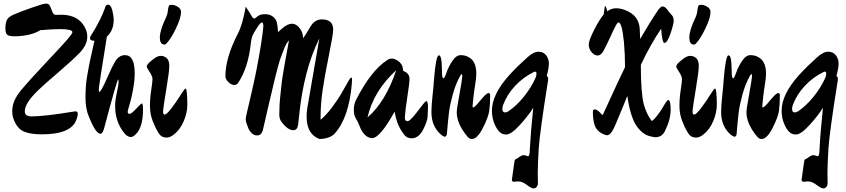

<svg xmlns="http://www.w3.org/2000/svg" viewBox="-20 -804 4709 1069"><path d="M321 -722Q426 -722 460 -635Q466 -618 466 -601Q466 -554 424 -510.5Q382 -467 303.5 -400Q225 -333 193 -302Q118 -230 118 -184Q118 -156 155 -156Q229 -156 391 -183L400 -184Q413 -184 413 -171Q413 -158 407 -142Q381 -56 212 -56Q154 -56 117 -70Q80 -84 60 -130Q48 -156 48 -185Q48 -243 97.5 -302Q147 -361 239 -458.5Q331 -556 357 -586.5Q383 -617 383 -625Q383 -642 312 -642Q275 -642 205 -636Q148 -602 58 -602Q33 -602 21.5 -609.5Q10 -617 10 -645Q10 -673 17.5 -691Q25 -709 55.5 -722.5Q86 -736 153.5 -760Q221 -784 235 -784Q249 -784 254.5 -776.5Q260 -769 266 -752L273 -735Q279 -721 292 -721Z M747 -69Q725 -41 709 -41Q693 -41 677 -57Q621 -122 621 -213Q621 -243 628 -275Q640 -330 640 -346Q640 -362 638 -362Q632 -362 559 -87Q550 -59 540 -59Q513 -59 476 -152Q456 -196 456 -258Q456 -328 464.5 -376Q473 -424 475 -435.5Q477 -447 482.5 -472.5Q488 -498 490 -506Q502 -556 506 -577Q481 -577 481 -592Q481 -599 487 -607Q542 -694 565 -761Q569 -778 581 -778Q597 -778 605 -747Q613 -716 613 -693Q613 -635 575 -600Q530 -321 530 -307Q530 -293 534 -293Q538 -293 548.5 -311.5Q559 -330 582 -382.5Q605 -435 620 -460Q642 -497 676 -497Q730 -497 730 -396Q730 -314 692 -189Q691 -185 691 -181Q691 -170 701.5 -170Q712 -170 738.5 -199Q765 -228 770.5 -228Q776 -228 776 -190Q776 -111 747 -69Z M907 -562Q903 -556 895 -556Q870 -556 870 -596Q870 -636 905 -708Q912 -723 914 -739Q916 -755 916.5 -757.5Q917 -760 917.5 -761.5Q918 -763 918.5 -765.5Q919 -768 919.5 -769.5Q920 -771 921 -772.5Q922 -774 923 -775Q926 -777 939 -777Q952 -777 970 -766Q988 -755 988 -738Q988 -705 960 -646.5Q932 -588 907 -562ZM947 -54Q926 -38 908.5 -38Q891 -38 879.5 -45.5Q868 -53 859 -70Q844 -94 829.5 -132Q815 -170 815 -214Q815 -258 822 -303Q829 -348 829 -363.5Q829 -379 813 -403.5Q797 -428 797 -433Q797 -438 800.5 -443.5Q804 -449 809.5 -454.5Q815 -460 820.5 -464Q826 -468 833 -474Q856 -493 875 -493Q894 -493 908.5 -480Q923 -467 922.5 -435Q922 -403 907 -314Q888 -200 888 -183Q888 -166 897 -166Q917 -166 998 -294Q1009 -311 1013.5 -311Q1018 -311 1020.5 -286Q1023 -261 1023 -219.5Q1023 -178 1003.5 -130.5Q984 -83 947 -54Z M1939 -339Q1923 -149 1844 -61Q1818 -32 1759 -30Q1687 -56 1687 -157Q1687 -175 1691 -202.5Q1695 -230 1758 -590Q1670 -412 1645 -156Q1642 -126 1640 -111Q1636 -79 1613 -79Q1582 -79 1547 -126Q1535 -142 1535 -166Q1535 -190 1536.5 -219Q1538 -248 1542 -283Q1546 -318 1548 -339Q1550 -360 1557.5 -403Q1565 -446 1567 -458.5Q1569 -471 1578.5 -522Q1588 -573 1589 -579Q1574 -564 1562.5 -534Q1551 -504 1544 -485.5Q1537 -467 1530 -441Q1523 -415 1518 -396Q1513 -377 1506.5 -350Q1500 -323 1497 -309Q1490 -283 1474 -212Q1458 -141 1453.5 -122.5Q1449 -104 1446.5 -92.5Q1444 -81 1442.5 -76.5Q1441 -72 1437 -64Q1429 -50 1411.5 -50Q1394 -50 1381.5 -62.5Q1369 -75 1365 -84.5Q1361 -94 1354.5 -111.5Q1348 -129 1348 -139Q1348 -149 1354 -174Q1360 -199 1368.5 -236Q1377 -273 1379.5 -283.5Q1382 -294 1389.5 -328Q1397 -362 1400 -376Q1403 -390 1409 -420.5Q1415 -451 1418 -468.5Q1421 -486 1426 -513.5Q1431 -541 1434 -562Q1444 -628 1446 -654V-661Q1446 -679 1438 -679Q1430 -679 1412 -651Q1394 -623 1387 -608Q1380 -593 1377 -567Q1363 -428 1305 -341Q1298 -331 1283 -331Q1268 -331 1251.5 -347Q1235 -363 1235 -380Q1235 -482 1304 -616Q1331 -667 1348 -767Q1375 -727 1381.5 -714Q1388 -701 1396 -701Q1400 -701 1414 -713Q1428 -725 1455.5 -725Q1483 -725 1500 -711Q1517 -697 1521.5 -679Q1526 -661 1528 -625Q1534 -630 1549 -644Q1581 -672 1605.5 -672Q1630 -672 1649.5 -645.5Q1669 -619 1667 -591Q1679 -605 1711 -660Q1734 -696 1772 -696Q1835 -696 1835 -639Q1835 -613 1811 -495Q1787 -377 1776 -300.5Q1765 -224 1765 -156V-137Q1798 -165 1829.5 -207.5Q1861 -250 1876 -275.5Q1891 -301 1923 -358Q1932 -372 1935 -372Q1940 -372 1940 -361Q1940 -350 1939 -339Z M2052 -35Q2021 -35 1996 -73Q1989 -83 1981 -104.5Q1973 -126 1961.5 -144Q1950 -162 1950 -192.5Q1950 -223 1962 -247Q2044 -409 2135 -469Q2147 -478 2163 -478Q2179 -478 2203 -460Q2217 -446 2220 -436Q2225 -414 2225 -409Q2260 -397 2260 -365Q2260 -343 2248 -265.5Q2236 -188 2234 -150Q2234 -129 2248 -129Q2264 -129 2305.5 -185Q2347 -241 2353 -241Q2363 -241 2363 -208L2361 -159Q2361 -131 2336 -82.5Q2311 -34 2272 -34Q2248 -34 2234 -50Q2229 -55 2219 -70Q2188 -115 2177 -182Q2095 -35 2052 -35ZM2026 -150Q2127 -237 2186 -413Q2060 -298 2026 -150Z M2607 -30Q2594 -30 2582 -44Q2523 -115 2523 -179Q2523 -198 2536 -266Q2554 -368 2554 -379.5Q2554 -391 2550.5 -391Q2547 -391 2543 -383Q2517 -337 2501 -278.5Q2485 -220 2480 -180Q2475 -140 2469 -68Q2469 -43 2456 -43Q2450 -43 2436 -54Q2382 -100 2382 -180Q2382 -214 2388.5 -274Q2395 -334 2396 -357Q2407 -496 2423 -496Q2432 -496 2436 -476.5Q2440 -457 2440 -432.5Q2440 -408 2441.5 -388Q2443 -368 2449 -368Q2455 -368 2466 -400Q2477 -432 2498.5 -464.5Q2520 -497 2545 -497Q2570 -497 2589 -486Q2632 -464 2632 -394Q2632 -370 2626 -335Q2620 -300 2615.5 -258.5Q2611 -217 2611 -211.5Q2611 -206 2615 -206Q2623 -206 2655.5 -246Q2688 -286 2700 -286Q2709 -286 2709 -272Q2709 -223 2704 -187Q2699 -151 2668 -90.5Q2637 -30 2607 -30Z M2845 93Q2845 85 2851 82.5Q2857 80 2861 77.5Q2865 75 2871 70Q2885 60 2894.5 60Q2904 60 2910.5 63Q2917 66 2919 66Q2930 66 2930 25Q2935 -72 2949 -204Q2920 -158 2873 -106.5Q2826 -55 2798 -55Q2770 -55 2752 -80Q2719 -127 2719 -188Q2719 -278 2814 -384Q2847 -420 2863.5 -435.5Q2880 -451 2915 -483.5Q2950 -516 2978 -516Q3006 -516 3021 -496Q3036 -476 3036 -450.5Q3036 -425 3024 -381Q3032 -376 3032 -366.5Q3032 -357 3030 -347Q2985 -65 2979.5 23Q2974 111 2974 162L2975 215Q2975 228 2968 236.5Q2961 245 2950 245Q2939 245 2913.5 225.5Q2888 206 2865 206L2842 208Q2830 208 2830 197L2843 104ZM2959 -405Q2956 -405 2952 -403Q2893 -374 2848 -326Q2803 -278 2781 -219Q2777 -207 2777 -198Q2777 -178 2792 -178Q2800 -178 2810 -184Q2856 -215 2897 -266Q2938 -317 2962 -371Q2967 -383 2967 -394Q2967 -405 2959 -405Z M3679 -565Q3667 -565 3661 -644Q3602 -557 3548 -443Q3548 -288 3564 -225Q3579 -169 3609 -130Q3638 -149 3684 -229Q3695 -247 3701 -247Q3714 -247 3714 -192.5Q3714 -138 3682 -74Q3665 -40 3629 -40Q3620 -40 3595 -46.5Q3570 -53 3545.5 -77Q3521 -101 3506 -136Q3483 -192 3473 -270Q3425 -152 3403 -101.5Q3381 -51 3360 -51Q3349 -51 3331 -61Q3301 -77 3291 -106.5Q3281 -136 3281 -180Q3281 -195 3291.5 -195Q3302 -195 3318 -180L3333 -164Q3338 -164 3342 -177Q3439 -389 3460 -430Q3460 -502 3454 -569Q3443 -679 3424 -679Q3418 -679 3408 -660.5Q3398 -642 3376.5 -595Q3355 -548 3340.5 -521.5Q3326 -495 3307.5 -495Q3289 -495 3273.5 -514Q3258 -533 3258 -556Q3258 -579 3288.5 -638.5Q3319 -698 3341 -723Q3344 -741 3348 -772Q3355 -768 3361 -741Q3384 -758 3409.5 -758Q3435 -758 3460 -748Q3538 -719 3542 -642Q3544 -606 3544 -587Q3603 -688 3645 -749Q3659 -768 3668.5 -768Q3678 -768 3686 -760.5Q3694 -753 3702 -741.5Q3710 -730 3714 -727Q3731 -712 3731 -690.5Q3731 -669 3713 -617Q3695 -565 3679 -565Z M3855 -562Q3851 -556 3843 -556Q3818 -556 3818 -596Q3818 -636 3853 -708Q3860 -723 3862 -739Q3864 -755 3864.5 -757.5Q3865 -760 3865.5 -761.5Q3866 -763 3866.5 -765.5Q3867 -768 3867.5 -769.5Q3868 -771 3869 -772.5Q3870 -774 3871 -775Q3874 -777 3887 -777Q3900 -777 3918 -766Q3936 -755 3936 -738Q3936 -705 3908 -646.5Q3880 -588 3855 -562ZM3895 -54Q3874 -38 3856.5 -38Q3839 -38 3827.5 -45.5Q3816 -53 3807 -70Q3792 -94 3777.5 -132Q3763 -170 3763 -214Q3763 -258 3770 -303Q3777 -348 3777 -363.5Q3777 -379 3761 -403.5Q3745 -428 3745 -433Q3745 -438 3748.5 -443.5Q3752 -449 3757.5 -454.5Q3763 -460 3768.5 -464Q3774 -468 3781 -474Q3804 -493 3823 -493Q3842 -493 3856.5 -480Q3871 -467 3870.5 -435Q3870 -403 3855 -314Q3836 -200 3836 -183Q3836 -166 3845 -166Q3865 -166 3946 -294Q3957 -311 3961.5 -311Q3966 -311 3968.5 -286Q3971 -261 3971 -219.5Q3971 -178 3951.5 -130.5Q3932 -83 3895 -54Z M4220 -30Q4207 -30 4195 -44Q4136 -115 4136 -179Q4136 -198 4149 -266Q4167 -368 4167 -379.5Q4167 -391 4163.5 -391Q4160 -391 4156 -383Q4130 -337 4114 -278.5Q4098 -220 4093 -180Q4088 -140 4082 -68Q4082 -43 4069 -43Q4063 -43 4049 -54Q3995 -100 3995 -180Q3995 -214 4001.5 -274Q4008 -334 4009 -357Q4020 -496 4036 -496Q4045 -496 4049 -476.5Q4053 -457 4053 -432.5Q4053 -408 4054.5 -388Q4056 -368 4062 -368Q4068 -368 4079 -400Q4090 -432 4111.5 -464.5Q4133 -497 4158 -497Q4183 -497 4202 -486Q4245 -464 4245 -394Q4245 -370 4239 -335Q4233 -300 4228.5 -258.5Q4224 -217 4224 -211.5Q4224 -206 4228 -206Q4236 -206 4268.5 -246Q4301 -286 4313 -286Q4322 -286 4322 -272Q4322 -223 4317 -187Q4312 -151 4281 -90.5Q4250 -30 4220 -30Z M4458 93Q4458 85 4464 82.5Q4470 80 4474 77.5Q4478 75 4484 70Q4498 60 4507.5 60Q4517 60 4523.5 63Q4530 66 4532 66Q4543 66 4543 25Q4548 -72 4562 -204Q4533 -158 4486 -106.5Q4439 -55 4411 -55Q4383 -55 4365 -80Q4332 -127 4332 -188Q4332 -278 4427 -384Q4460 -420 4476.5 -435.5Q4493 -451 4528 -483.5Q4563 -516 4591 -516Q4619 -516 4634 -496Q4649 -476 4649 -450.5Q4649 -425 4637 -381Q4645 -376 4645 -366.5Q4645 -357 4643 -347Q4598 -65 4592.5 23Q4587 111 4587 162L4588 215Q4588 228 4581 236.5Q4574 245 4563 245Q4552 245 4526.5 225.5Q4501 206 4478 206L4455 208Q4443 208 4443 197L4456 104ZM4572 -405Q4569 -405 4565 -403Q4506 -374 4461 -326Q4416 -278 4394 -219Q4390 -207 4390 -198Q4390 -178 4405 -178Q4413 -178 4423 -184Q4469 -215 4510 -266Q4551 -317 4575 -371Q4580 -383 4580 -394Q4580 -405 4572 -405Z"/></svg>

Font: Zhi Mang Xing
Style: Regular
Weight: 400
Designer: ZhongQi
Foundry: ZhongQi
Version: Version 2.001